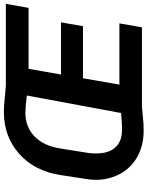

<svg xmlns="http://www.w3.org/2000/svg" viewBox="96 -858 770 1003"><g transform="rotate(-90 481.5 -356.0)"><path d="M840.8 0H429.7L334 8.3L291.5 8.8Q212.4 6.8 152.8 -31Q93.3 -68.8 64.9 -135.7Q36.6 -202.6 46.9 -281.2L69.3 -427.2Q90.3 -562 180.4 -641.6Q270.5 -721.2 397.9 -721.2L433.6 -720.2L535.2 -710.9H963.4L942.4 -592.3H624L594.2 -422.9H866.7L846.7 -308.1H574.7L541.5 -117.7H861.3ZM295.9 -104.5Q334 -103 393.1 -108.9L484.4 -601.1Q440.4 -607.9 395 -608.9Q320.3 -608.9 271 -561.3Q221.7 -513.7 208 -427.7L184.6 -280.8Q180.2 -248 183.1 -217.3Q187 -165.5 216.3 -136Q245.6 -106.4 295.9 -104.5Z"/></g></svg>

Font: RobotoDraft
Style: Bold Italic
Weight: 700
Italic angle: -12°
Version: Version 2.001150; 2014